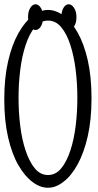

<svg xmlns="http://www.w3.org/2000/svg" viewBox="-30 -881 462 907"><path d="M259.3 -752.4Q233.4 -783.7 196.8 -783.7Q160.2 -783.7 134.3 -752.2Q108.4 -720.7 91.1 -668.2Q73.7 -615.7 65.7 -551.3Q57.6 -486.8 57.6 -418.5Q57.6 -350.1 65.7 -285.6Q73.7 -221.2 91.1 -169.4Q108.4 -117.7 134.3 -85.9Q160.2 -54.2 196.8 -54.2Q233.4 -54.2 259.3 -85.9Q285.2 -117.7 302.2 -169.4Q319.3 -221.2 327.4 -285.6Q335.4 -350.1 335.4 -418.5Q335.4 -486.8 327.4 -551.3Q319.3 -615.7 302.5 -668.2Q285.6 -720.7 259.3 -752.4ZM124 -21Q87.4 -47.9 56.9 -100.6Q26.4 -153.3 8.3 -231.9Q-9.8 -310.5 -9.8 -411.9Q-9.8 -513.2 8.3 -591.6Q26.4 -669.9 56.9 -724.1Q87.4 -778.3 124 -806.2Q159.7 -834 196.8 -834Q233.9 -834 269.5 -807.6Q306.2 -780.8 336.4 -727.8Q366.7 -674.8 384.5 -596.7Q402.3 -518.6 402.3 -417Q402.3 -315.4 384.5 -237.3Q366.7 -159.2 336.7 -104.5Q306.6 -49.8 269.5 -22Q233.9 5.9 196.8 5.9Q159.7 5.9 124 -21ZM294.9 -860.8Q308.1 -860.8 319.6 -844.2Q331.1 -827.6 331.1 -799.8Q331.1 -772 319.6 -755.6Q308.1 -739.3 294.4 -739.3Q280.8 -739.3 270.3 -755.9Q259.8 -772.5 259.8 -800Q259.8 -827.6 270 -844.2Q280.3 -860.8 294.9 -860.8ZM162.6 -844.2Q173.3 -827.6 173.3 -799.8Q173.3 -772 162.6 -755.6Q151.9 -739.3 138.2 -739.3Q124.5 -739.3 113.5 -755.9Q102.5 -772.5 102.5 -800Q102.5 -827.6 113.3 -844.2Q124 -860.8 137.9 -860.8Q151.9 -860.8 162.6 -844.2Z"/></svg>

Font: Scarab Serif
Style: Condensed-Light
Weight: 300
Designer: John Roberts
Foundry: Scarab
Version: 1.0